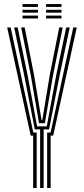

<svg xmlns="http://www.w3.org/2000/svg" viewBox="-20 -937 419 957"><path d="M180 0V-292H153.5L100 -564L50.8 -800H68L117.2 -564L165 -307.2H213.2L260.5 -564L310 -800H327.5L277.8 -564L224.5 -292H197.5V0ZM145.2 0V-261.2H133L15.8 -800H33.2L146 -276.5H162.8V0ZM215 0V-276.5H232.2L345 -800H362.5L245.2 -261.2H232.5V0ZM174.5 -322.8 133 -564 85.5 -800H103L149.5 -564L187.2 -338H190.8L228.2 -564L275.2 -800H292.5L244.8 -564L203.5 -322.8ZM209.8 -902.5V-916.8H286.5V-902.5ZM92.2 -902.5V-916.8H169.2V-902.5ZM92.2 -873.8V-888H169.2V-873.8ZM209.8 -873.8V-888H286.5V-873.8ZM92.2 -845V-859.2H169.2V-845ZM209.8 -845V-859.2H286.5V-845Z"/></svg>

Font: Big Shoulders Inline Display SemiBold
Style: Regular
Weight: 600
Designer: Patric King
Foundry: XO Type Co
Version: Version 1.000